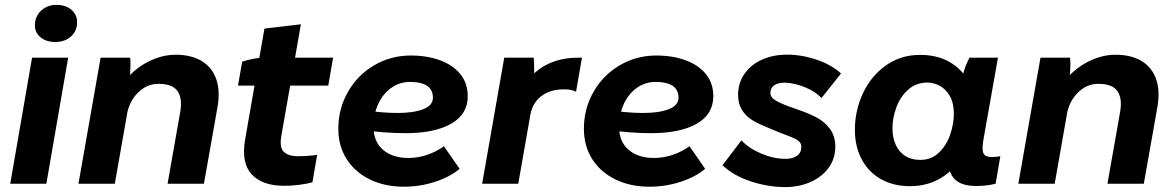

<svg xmlns="http://www.w3.org/2000/svg" viewBox="-20 -758 4841 792"><path d="M112.2 -520H261.2L171.2 0H22.2ZM124 -653.6Q124 -690 149.5 -713.9Q175 -737.8 212.6 -737.8Q251.4 -737.8 274.7 -717.6Q298 -697.4 298 -666.5Q298 -629.6 272.4 -607.2Q246.8 -584.8 208.6 -584.8Q170.4 -584.8 147.2 -604.1Q124 -623.3 124 -653.6Z M395 -520H517Q518.4 -507 518.3 -493.3Q518.2 -479.6 517.4 -464.8Q516.8 -449.6 514.4 -423L524 -400.6L453.6 0H303.6ZM704.4 -532.2Q769.2 -532.2 812.1 -506.2Q855 -480.2 872 -431.5Q889 -382.8 877 -315L821.2 0H671.2L723.6 -297.2Q733 -352.6 712.2 -382.4Q691.4 -412.2 633 -412.2Q586 -412.2 549.6 -376.3Q513.2 -340.4 503.2 -284.4L478 -405Q527.6 -469.8 586.4 -501Q645.2 -532.2 704.4 -532.2Z M991 -181.8 1070.8 -640 1221.2 -657.8 1140.8 -199Q1132 -150.2 1150.5 -131.9Q1169 -113.6 1210.8 -113.6Q1228.4 -113.6 1251 -115.2Q1273.6 -116.8 1288.2 -119.2L1268.8 -6.4Q1246.4 0.4 1214.1 4.4Q1181.8 8.4 1153 8.4Q1061.4 8.4 1018 -39Q974.6 -86.4 991 -181.8ZM1065 -520H1354L1334.2 -405H961.8L979 -504Q1000.6 -510.4 1023.8 -515.2Q1047 -520 1065 -520Z M1375.6 -227.2Q1375.6 -309.8 1415.4 -379.3Q1455.2 -448.8 1523.8 -488.9Q1592.4 -529 1674.6 -529Q1741.4 -529 1794.8 -509.5Q1848.2 -490 1878.8 -452.4Q1909.4 -414.8 1909.4 -361.2Q1909.4 -286.6 1841 -247.6Q1772.6 -208.6 1652.8 -208.6Q1570.4 -208.6 1463.2 -223L1475.4 -304.2Q1556 -292 1619.6 -292Q1686 -292 1725.9 -307.6Q1765.8 -323.2 1765.8 -355.2Q1765.8 -377 1755 -391.5Q1744.2 -406 1723 -413Q1701.8 -420 1672.2 -420Q1628.2 -420 1593.7 -395.4Q1559.2 -370.8 1539.9 -328.4Q1520.6 -286 1520.6 -235.8Q1520.6 -174 1559.8 -140.2Q1599 -106.4 1664.6 -106.4Q1705.2 -106.4 1743.3 -119.7Q1781.4 -133 1811.2 -154.8L1875.8 -61.6Q1837.2 -28.6 1775.1 -8.2Q1713 12.2 1645.8 12.2Q1567.8 12.2 1506.2 -17.6Q1444.6 -47.4 1410.1 -101.4Q1375.6 -155.4 1375.6 -227.2Z M2060 -520H2181.6Q2183.4 -498.6 2183.6 -472.4Q2183.8 -446.2 2182 -427L2166.8 -438.4Q2203.6 -479.4 2253.3 -499.7Q2303 -520 2363 -520H2380.6L2356.2 -379.6Q2337.2 -388.6 2317.6 -389.2Q2255.6 -392.2 2216 -363.7Q2176.4 -335.2 2167.6 -283.8L2117.8 0H1968.8Z M2388.6 -227.2Q2388.6 -309.8 2428.4 -379.3Q2468.2 -448.8 2536.8 -488.9Q2605.4 -529 2687.6 -529Q2754.4 -529 2807.8 -509.5Q2861.2 -490 2891.8 -452.4Q2922.4 -414.8 2922.4 -361.2Q2922.4 -286.6 2854 -247.6Q2785.6 -208.6 2665.8 -208.6Q2583.4 -208.6 2476.2 -223L2488.4 -304.2Q2569 -292 2632.6 -292Q2699 -292 2738.9 -307.6Q2778.8 -323.2 2778.8 -355.2Q2778.8 -377 2768 -391.5Q2757.2 -406 2736 -413Q2714.8 -420 2685.2 -420Q2641.2 -420 2606.7 -395.4Q2572.2 -370.8 2552.9 -328.4Q2533.6 -286 2533.6 -235.8Q2533.6 -174 2572.8 -140.2Q2612 -106.4 2677.6 -106.4Q2718.2 -106.4 2756.3 -119.7Q2794.4 -133 2824.2 -154.8L2888.8 -61.6Q2850.2 -28.6 2788.1 -8.2Q2726 12.2 2658.8 12.2Q2580.8 12.2 2519.2 -17.6Q2457.6 -47.4 2423.1 -101.4Q2388.6 -155.4 2388.6 -227.2Z M2960.2 -76.2 3038.4 -179.2Q3068.2 -146.4 3119.8 -124.6Q3171.4 -102.8 3220.4 -102.8Q3250 -102.8 3267.7 -115.4Q3285.4 -128 3285.4 -151.6Q3285.4 -166.4 3275.2 -175.5Q3265 -184.6 3241.2 -193.8Q3187.8 -213.6 3132.2 -238Q3098.8 -251.6 3076 -267.2Q3053.2 -282.8 3038.9 -307.4Q3024.6 -332 3024.6 -366.4Q3024.6 -415.2 3050.8 -453.2Q3077 -491.2 3123 -511.9Q3169 -532.6 3226.6 -532.6Q3287.6 -532.6 3349.2 -511.6Q3410.8 -490.6 3449.2 -454.8L3368.6 -353.6Q3344.4 -379.8 3302.8 -397.2Q3261.2 -414.6 3220.2 -417Q3190.4 -417.6 3174.1 -406.6Q3157.8 -395.6 3157.8 -374.4Q3157.8 -358.6 3173.6 -347.4Q3189.4 -336.2 3229 -320.8Q3244.8 -315.8 3267.2 -307.4Q3314.6 -291 3347.7 -273.8Q3380.8 -256.6 3403.2 -226.7Q3425.6 -196.8 3425.6 -152.8Q3425.6 -103.6 3398.1 -65.8Q3370.6 -28 3323.1 -7.1Q3275.6 13.8 3218.2 13.8Q3150.6 13.8 3079.3 -9Q3008 -31.8 2960.2 -76.2Z M3896.2 -166.6 3915.4 -165.2 3947.2 -430.8Q3949.4 -438.8 3952.2 -450.2Q3962.2 -489 3979.2 -520H4096.6L4036.8 -182.8Q4029.6 -141.4 4036.6 -125.8Q4043.6 -110.2 4071.2 -110.2Q4090.6 -110.2 4106.4 -113.6L4087 -0.2Q4051 9.2 4005.8 9.2Q3931 9.2 3906.1 -34.6Q3881.2 -78.4 3896.2 -166.6ZM4002.8 -302.2Q4002.8 -219 3969.6 -147.3Q3936.4 -75.6 3875.4 -32.8Q3814.4 10 3733.6 10Q3665.6 10 3614.1 -19Q3562.6 -48 3534.5 -100.8Q3506.4 -153.6 3506.4 -222.2Q3506.4 -301.8 3539.5 -372.9Q3572.6 -444 3633.9 -487.8Q3695.2 -531.6 3775.4 -531.6Q3845.4 -531.6 3896.9 -502.3Q3948.4 -473 3975.6 -420.7Q4002.8 -368.4 4002.8 -302.2ZM3661.4 -228.8Q3661.4 -189.2 3675.3 -159.7Q3689.2 -130.2 3714.8 -114.3Q3740.4 -98.4 3775.6 -98.4Q3821.8 -98.4 3853.1 -128.5Q3884.4 -158.6 3899.5 -202.9Q3914.6 -247.2 3914.6 -288.4Q3914.6 -333.2 3898 -362Q3881.4 -390.8 3856.5 -404.1Q3831.6 -417.4 3805.8 -417.4Q3758.4 -417.4 3725.9 -388Q3693.4 -358.6 3677.4 -314.8Q3661.4 -271 3661.4 -228.8Z M4272 -520H4394Q4395.4 -507 4395.3 -493.3Q4395.2 -479.6 4394.4 -464.8Q4393.8 -449.6 4391.4 -423L4401 -400.6L4330.6 0H4180.6ZM4581.4 -532.2Q4646.2 -532.2 4689.1 -506.2Q4732 -480.2 4749 -431.5Q4766 -382.8 4754 -315L4698.2 0H4548.2L4600.6 -297.2Q4610 -352.6 4589.2 -382.4Q4568.4 -412.2 4510 -412.2Q4463 -412.2 4426.6 -376.3Q4390.2 -340.4 4380.2 -284.4L4355 -405Q4404.6 -469.8 4463.4 -501Q4522.2 -532.2 4581.4 -532.2Z"/></svg>

Font: Fixel Italic Variable 20240409 Display Thin
Style: Italic
Weight: 100
Italic angle: -10°
Designer: AlfaBravo + MacPaw
Foundry: Kyrylo Tkachov, Marchela Mozhyna, Serhii Makarenko, Maria Weinstein, Zakhar Kryvoshyya
Version: Version 1.211;Glyphs 3.2 (3225)